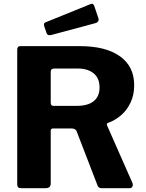

<svg xmlns="http://www.w3.org/2000/svg" viewBox="-20 -983 762 1003"><path d="M672 -27Q676 -16 671.5 -8Q667 0 657 0H510Q493 0 488 -18L380 -298Q374 -312 352 -312H257Q250 -312 247.5 -308Q245 -304 245 -301V-24Q245 0 218 0H91Q79 0 74.5 -5Q70 -10 70 -20V-723Q70 -742 86 -742H398Q532 -742 606.5 -689Q681 -636 681 -538Q681 -487 662 -447Q643 -407 612 -380.5Q581 -354 544 -341Q535 -338 540 -326L672 -27ZM382 -430Q439 -430 469.5 -454.5Q500 -479 500 -526Q500 -575 469 -600Q438 -625 387 -625H264Q245 -625 245 -608V-447Q245 -430 259 -430H382ZM472 -953 494 -888Q500 -868 478 -862L247 -800Q236 -798 231 -800.5Q226 -803 223 -811L211 -846Q206 -861 217 -866L454 -962Q466 -967 472 -953Z"/></svg>

Font: Libre Franklin Thin
Style: Bold
Weight: 700
Version: Version 3.000